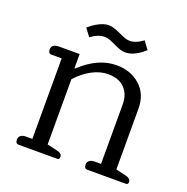

<svg xmlns="http://www.w3.org/2000/svg" viewBox="-120 -772 863 885"><g transform="rotate(20 312.0 -330.0)"><path d="M321 -586Q304 -594 291.5 -598.5Q279 -603 266 -603Q235 -603 200 -577L172 -614Q194 -634 219.5 -647Q245 -660 267 -660Q280 -660 293.5 -655.5Q307 -651 327 -642Q361 -625 380 -625Q411 -625 445 -651L473 -613Q452 -593 427.5 -580.5Q403 -568 381 -568Q366 -568 353 -572.5Q340 -577 321 -586ZM48 -20Q48 -33 57.5 -40Q67 -47 83 -47H114V-442H64Q48 -442 48 -462Q48 -476 57.5 -482.5Q67 -489 83 -489H185V-419H188Q273 -499 363 -499Q434 -499 480 -457.5Q526 -416 526 -345V-47L574 -36Q601 -30 601 -12Q601 0 589 0H401Q385 0 385 -20Q385 -33 394.5 -40Q404 -47 420 -47H451V-339Q451 -388 422.5 -417.5Q394 -447 341 -447Q302 -447 262 -425.5Q222 -404 189 -367V-47L237 -36Q251 -33 257.5 -27.5Q264 -22 264 -12Q264 0 252 0H64Q48 0 48 -20Z"/></g></svg>

Font: Maitree
Style: Regular
Weight: 400
Designer: CadsonDemak Team
Foundry: CadsonDemak
Version: Version 1.000